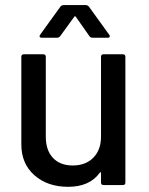

<svg xmlns="http://www.w3.org/2000/svg" viewBox="-20 -720 581 747"><path d="M373 -188V-499Q373 -508.8 382.8 -508.8H458Q467.8 -508.8 467.8 -499V-9.8Q467.8 0 458 0H382.8Q373 0 373 -9.8V-46.9Q373 -52.7 368.2 -47.9Q328.6 6.8 245.1 6.8Q165 6.8 114 -38.1Q63 -83 63 -158.2V-499Q63 -508.8 73.2 -508.8H147.9Q158.2 -508.8 158.2 -499V-188Q158.2 -135.7 185.8 -106Q213.4 -76.2 263.2 -76.2Q313.5 -76.2 343.3 -106.7Q373 -137.2 373 -188ZM202.1 -573.2H142.1Q136.2 -573.2 134.5 -576.7Q132.8 -580.1 136.2 -585L214.8 -693.8Q219.7 -700.2 228 -700.2H313Q321.3 -700.2 326.2 -693.8L404.8 -585Q407.2 -582.5 407.2 -579.1Q407.2 -573.2 398.9 -573.2H339.8Q332.5 -573.2 328.1 -579.1L274.9 -654.8Q272.5 -657.2 272 -657.2Q271.5 -657.2 269 -654.8L213.9 -579.1Q209.5 -573.2 202.1 -573.2Z"/></svg>

Font: Gruenseis Font Medium
Style: Regular
Weight: 500
Designer: Jeremy Tribby
Foundry: Tribby Type
Version: Version 1.408;Glyphs 3.1.2 (3151)